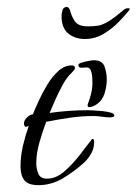

<svg xmlns="http://www.w3.org/2000/svg" viewBox="-20 -534 399 561"><path d="M241 -221Q236 -221 236 -226Q236 -229 237 -231Q243 -247 246.5 -261.5Q250 -276 250 -292Q250 -298 249.5 -308.5Q249 -319 245.5 -328Q242 -337 233 -337Q229 -337 226 -336.5Q223 -336 219 -336Q209 -336 209 -344Q209 -348 218.5 -351Q228 -354 239 -356Q250 -358 254 -358Q279 -358 285.5 -339.5Q292 -321 292 -301Q292 -282 285.5 -261Q279 -240 262 -229Q258 -226 252 -223.5Q246 -221 241 -221ZM92 7Q63 7 51.5 -7Q40 -21 40 -48Q40 -78 47 -108Q54 -138 64 -166L55 -163Q50 -166 50 -173Q50 -182 58.5 -190.5Q67 -199 76 -200Q82 -215 93 -239Q104 -263 118.5 -287Q133 -311 151 -327Q169 -343 190 -343Q199 -343 199 -335Q199 -332 195 -327.5Q191 -323 189 -321Q176 -309 164 -287.5Q152 -266 142 -243.5Q132 -221 125 -204Q153 -208 180.5 -210Q208 -212 236 -212Q239 -212 251 -211.5Q263 -211 278 -209.5Q293 -208 303.5 -205Q314 -202 314 -197Q314 -193 309.5 -192Q305 -191 303 -191Q290 -191 278 -193Q266 -195 253 -195Q219 -195 184 -190Q149 -185 115 -178Q105 -152 95.5 -119Q86 -86 86 -57Q86 -41 92 -26.5Q98 -12 117 -12Q144 -12 168.5 -33.5Q193 -55 214 -82.5Q235 -110 249 -128H250Q254 -128 254.5 -124Q255 -120 255 -118Q255 -101 247 -86.5Q239 -72 227 -60Q200 -35 165.5 -14Q131 7 92 7ZM228 -420Q201 -420 181.5 -434.5Q162 -449 160 -480Q160 -485 160 -489.5Q160 -494 161 -497Q163 -508 167 -511Q171 -514 175 -514Q181 -514 185 -503Q189 -486 199 -471.5Q209 -457 237 -457Q254 -457 266.5 -459Q279 -461 296 -471Q313 -481 340 -504Q346 -510 355 -510Q363 -510 355 -501Q346 -490 327.5 -470.5Q309 -451 283.5 -435.5Q258 -420 228 -420Z"/></svg>

Font: Moon Dance
Style: Regular
Weight: 400
Designer: Robert E. Leuschke
Foundry: Robert E. Leuschke
Version: Version 1.010; ttfautohint (v1.8.3)